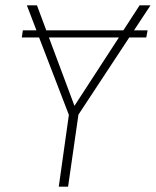

<svg xmlns="http://www.w3.org/2000/svg" viewBox="-20 -702 586 722"><path d="M546 -682 484 -588H535L530 -561H466L275 -271L236 0H201L239 -270L127 -561H62L66 -588H117L81 -682H119L154 -588H444L505 -682ZM260 -304 427 -561H164Z"/></svg>

Font: Fira Sans UltraLight
Style: Italic
Weight: 200
Italic angle: -8°
Designer: Carrois Corporate & Edenspiekermann AG
Foundry: Carrois Corporate GbR & Edenspiekermann AG
Version: Version 4.203;PS 004.203;hotconv 1.0.88;makeotf.lib2.5.64775